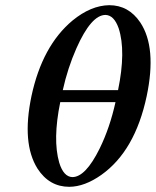

<svg xmlns="http://www.w3.org/2000/svg" viewBox="-20 -701 595 733"><path d="M420.9 -311H210Q180.7 -168 206.1 -80.1Q222.7 -25.9 256.3 -24.9Q306.6 -24.9 360.4 -133.8Q399.4 -213.4 420.9 -311ZM382.8 -644Q328.1 -644 271.5 -516.1Q238.3 -440.9 219.7 -356.9H430.7Q461.4 -505.9 433.1 -592.8Q415.5 -643.1 382.8 -644ZM100.1 -334Q141.1 -525.9 256.8 -622.6Q327.1 -680.2 397 -681.2Q471.2 -681.2 515.6 -615.2Q579.1 -519.5 540 -334Q495.6 -124.5 366.7 -33.2Q303.2 11.7 244.6 12.2Q168 12.2 123 -57.6Q62.5 -154.3 100.1 -334Z"/></svg>

Font: Linux Libertine Slanted O
Style: Bold Slanted
Weight: 700
Designer: Philipp H. Poll
Foundry: Philipp H. Poll
Version: Version 5.0.0